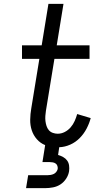

<svg xmlns="http://www.w3.org/2000/svg" viewBox="-20 -755 540 995"><path d="M115 220 126 153H226Q234 153 242.5 151.5Q251 150 258.5 146.5Q266 143 271.5 136Q277 129 279 121Q280 113 277.5 105Q275 97 268.5 92.5Q262 88 254 86.5Q246 85 238 85H200L214 -3Q189 -13 171 -33.5Q153 -54 144.5 -80Q136 -106 136.5 -135Q137 -164 142 -193L184 -450H94V-520H196L231 -735H309L274 -520H444V-450H262L218 -181Q216 -168 215 -154.5Q214 -141 215.5 -128Q217 -115 221 -102.5Q225 -90 233 -80.5Q241 -71 253.5 -66.5Q266 -62 279 -62Q298 -62 315.5 -71Q333 -80 346 -95Q359 -110 367 -128Q375 -146 380 -164L450 -143Q443 -116 429 -89Q415 -62 393.5 -40Q372 -18 344 -5.5Q316 7 287 8L281 48Q295 52 307.5 59Q320 66 328 77Q336 88 338 102.5Q340 117 338 132Q335 152 323 170.5Q311 189 293.5 200.5Q276 212 255 216Q234 220 215 220Z"/></svg>

Font: Iosevka Curly
Style: Italic
Weight: 400
Italic angle: -9°
Monospace: yes
Designer: Belleve Invis
Foundry: Belleve Invis
Version: Version 22.1.2; ttfautohint (v1.8.4)